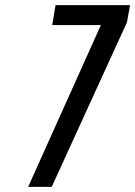

<svg xmlns="http://www.w3.org/2000/svg" viewBox="-20 -730 528 750"><path d="M182 0H90L374 -632H184L197 -710H488L476 -643Z"/></svg>

Font: Economica
Style: Bold Italic
Weight: 700
Designer: Vicente Lamonaca
Foundry: Vicente Lamonaca
Version: Version 1.100